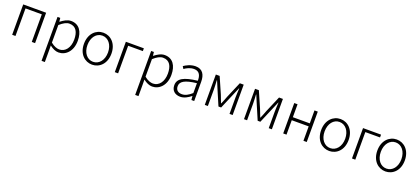

<svg xmlns="http://www.w3.org/2000/svg" viewBox="50 -1737 6850 3166"><g transform="rotate(20 3474.5 -154.5)"><path d="M100 0H158V-484H444V0H502V-533H100Z M702 238H760V46L759 -52C813 -10 866 13 916 13C1041 13 1151 -93 1151 -275C1151 -439 1079 -547 937 -547C872 -547 811 -508 759 -468H757L750 -533H702ZM911 -38C872 -38 817 -55 760 -103V-411C822 -466 875 -496 926 -496C1045 -496 1089 -403 1089 -275C1089 -132 1015 -38 911 -38Z M1504 13C1633 13 1745 -89 1745 -266C1745 -444 1633 -547 1504 -547C1375 -547 1263 -444 1263 -266C1263 -89 1375 13 1504 13ZM1504 -37C1400 -37 1324 -130 1324 -266C1324 -402 1400 -496 1504 -496C1608 -496 1685 -402 1685 -266C1685 -130 1608 -37 1504 -37Z M1901 0H1959V-484H2217V-533H1901Z M2345 238H2403V46L2402 -52C2456 -10 2509 13 2559 13C2684 13 2794 -93 2794 -275C2794 -439 2722 -547 2580 -547C2515 -547 2454 -508 2402 -468H2400L2393 -533H2345ZM2554 -38C2515 -38 2460 -55 2403 -103V-411C2465 -466 2518 -496 2569 -496C2688 -496 2732 -403 2732 -275C2732 -132 2658 -38 2554 -38Z M3051 13C3119 13 3183 -24 3237 -68H3239L3245 0H3294V-338C3294 -456 3249 -547 3122 -547C3035 -547 2961 -505 2920 -477L2946 -435C2983 -463 3044 -496 3114 -496C3215 -496 3238 -414 3236 -335C3001 -308 2896 -252 2896 -134C2896 -35 2965 13 3051 13ZM3063 -36C3004 -36 2954 -64 2954 -137C2954 -219 3026 -268 3236 -292V-119C3173 -64 3122 -36 3063 -36Z M3480 0H3534V-288C3534 -331 3530 -397 3527 -450H3532C3547 -411 3564 -372 3580 -335L3701 -52H3748L3868 -335C3884 -372 3901 -411 3917 -450H3921C3918 -397 3914 -331 3914 -288V0H3969V-533H3901L3781 -252C3765 -207 3746 -162 3727 -117H3722C3706 -162 3687 -207 3670 -252L3547 -533H3480Z M4168 0H4222V-288C4222 -331 4218 -397 4215 -450H4220C4235 -411 4252 -372 4268 -335L4389 -52H4436L4556 -335C4572 -372 4589 -411 4605 -450H4609C4606 -397 4602 -331 4602 -288V0H4657V-533H4589L4469 -252C4453 -207 4434 -162 4415 -117H4410C4394 -162 4375 -207 4358 -252L4235 -533H4168Z M4856 0H4914V-253H5211V0H5269V-533H5211V-306H4914V-533H4856Z M5666 13C5795 13 5907 -89 5907 -266C5907 -444 5795 -547 5666 -547C5537 -547 5425 -444 5425 -266C5425 -89 5537 13 5666 13ZM5666 -37C5562 -37 5486 -130 5486 -266C5486 -402 5562 -496 5666 -496C5770 -496 5847 -402 5847 -266C5847 -130 5770 -37 5666 -37Z M6063 0H6121V-484H6379V-533H6063Z M6652 13C6781 13 6893 -89 6893 -266C6893 -444 6781 -547 6652 -547C6523 -547 6411 -444 6411 -266C6411 -89 6523 13 6652 13ZM6652 -37C6548 -37 6472 -130 6472 -266C6472 -402 6548 -496 6652 -496C6756 -496 6833 -402 6833 -266C6833 -130 6756 -37 6652 -37Z"/></g></svg>

Font: Noto Sans CJK JP Light
Style: Regular
Weight: 300
Designer: Ryoko NISHIZUKA (kana & ideographs); Paul D. Hunt (Latin, Greek & Cyrillic); Wenlong ZHANG (bopomofo); Sandoll Communica
Foundry: Adobe Systems Incorporated
Version: Version 1.004;PS 1.004;hotconv 1.0.82;makeotf.lib2.5.63406